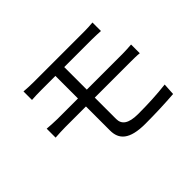

<svg xmlns="http://www.w3.org/2000/svg" viewBox="-138 -986 1276 1276"><g transform="rotate(-45 500.0 -347.5)"><path d="M826 -346C848 -346 884 -346 907 -343V-425C884 -423 845 -421 824 -421H487V-633H747C782 -633 805 -631 829 -630V-710C807 -708 779 -706 747 -706H271C237 -706 208 -708 181 -710V-630C208 -632 237 -633 271 -633H404V-421H210C183 -421 142 -424 115 -426V-342C143 -344 184 -346 210 -346H404V-120C404 -38 451 15 602 15C698 15 794 11 872 5L877 -79C791 -69 709 -65 614 -65C522 -65 487 -95 487 -145V-346Z"/></g></svg>

Font: Squished Noto Sans CJK JP Regular
Style: Regular
Weight: 400
Designer: Ryoko NISHIZUKA (kana & ideographs); Paul D. Hunt (Latin, Greek & Cyrillic); Wenlong ZHANG (bopomofo); Sandoll Communica
Foundry: Adobe Systems Incorporated
Version: Version 1.004;PS 1.004;hotconv 1.0.82;makeotf.lib2.5.63406